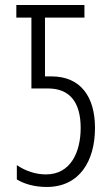

<svg xmlns="http://www.w3.org/2000/svg" viewBox="-20 -734 442 764"><path d="M166 10C296 10 358 -93 358 -225C358 -351 299 -430 185 -430H159V-664H316V-714H45V-664H105V-382H171C255 -382 301 -330 301 -225C301 -130 262 -40 163 -40C123 -40 82 -53 47 -77V-20C76 -2 118 10 166 10Z"/></svg>

Font: Noto Sans Display Condensed Light
Style: Regular
Weight: 300
Width: 3
Designer: Monotype Design Team
Foundry: Monotype Imaging Inc.
Version: Version 1.900